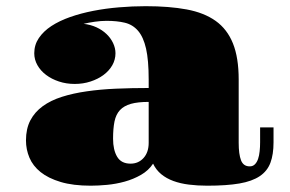

<svg xmlns="http://www.w3.org/2000/svg" viewBox="-20 -582 939 621"><path d="M64 -127.9Q64 -165.5 78.1 -192.6Q92.3 -219.7 118.2 -238.5Q144 -257.3 180.2 -268.8Q216.3 -280.3 260.5 -286.6Q304.7 -293 355.5 -295.2Q406.2 -297.4 460.9 -297.4V-324.7Q460.9 -387.2 452.4 -424.8Q443.8 -462.4 426.5 -482.4Q409.2 -502.4 383.8 -508.5Q358.4 -514.6 324.7 -514.6Q306.6 -514.6 286.4 -511.7Q266.1 -508.8 250.5 -504.9Q272.9 -502.4 292 -493.7Q311 -484.9 324.7 -471.7Q338.4 -458.5 345.9 -442.4Q353.5 -426.3 353.5 -409.7Q353.5 -389.2 343.3 -371.1Q333 -353 314.9 -339.6Q296.9 -326.2 272.9 -318.4Q249 -310.5 221.7 -310.5Q194.3 -310.5 170.7 -318.4Q147 -326.2 129.2 -339.6Q111.3 -353 101.1 -371.1Q90.8 -389.2 90.8 -409.7Q90.8 -437 105.7 -459Q120.6 -481 146.2 -497.8Q171.9 -514.6 206.8 -526.9Q241.7 -539.1 281.7 -546.9Q321.8 -554.7 365 -558.3Q408.2 -562 451.2 -562Q527.3 -562 583.7 -551.5Q640.1 -541 677.5 -514.4Q714.8 -487.8 733.4 -441.7Q752 -395.5 752 -324.7V-120.1Q752 -83.5 759.5 -63.7Q767.1 -43.9 787.6 -43.9Q797.9 -43.9 804.4 -50.5Q811 -57.1 814.7 -67.9Q818.4 -78.6 819.8 -92.8Q821.3 -106.9 821.3 -121.6V-169.9H864.7V-121.6Q864.7 -82.5 854.7 -55.7Q844.7 -28.8 820.1 -12.2Q795.4 4.4 754.2 11.5Q712.9 18.6 650.4 18.6Q618.7 18.6 591.1 15.1Q563.5 11.7 540.8 3.4Q518.1 -4.9 501.5 -18.6Q484.9 -32.2 475.1 -52.7Q460.4 -30.3 436 -16.4Q411.6 -2.4 383.3 5.4Q355 13.2 326.2 15.9Q297.4 18.6 273.4 18.6Q216.3 18.6 176.3 6.6Q136.2 -5.4 111.3 -25.4Q86.4 -45.4 75.2 -72Q64 -98.6 64 -127.9ZM345.7 -133.3Q345.7 -97.2 358.9 -75Q372.1 -52.7 402.3 -52.7Q427.7 -52.7 444.3 -71Q460.9 -89.4 460.9 -120.1V-252.4Q425.8 -252.4 403.3 -246.1Q380.9 -239.7 367.9 -225.8Q355 -211.9 350.3 -189Q345.7 -166 345.7 -133.3Z"/></svg>

Font: GravitasOne
Style: Regular
Weight: 400
Designer: Riccardo De Franceschi
Foundry: Sorkin Type Co.
Version: Version 1.001